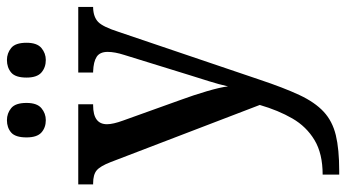

<svg xmlns="http://www.w3.org/2000/svg" viewBox="-248 -540 1023 568"><g transform="rotate(-90 264.0 -255.5)"><path d="M32 187Q94 187 134 163Q174 139 198 97.5Q222 56 238 1L69 -440Q57 -471 44.5 -481.5Q32 -492 6 -492H3V-536H240V-492H237Q181 -492 181 -451Q181 -433 192 -403L253 -233Q267 -195 278.5 -156Q290 -117 293 -93Q299 -120 308 -148.5Q317 -177 326 -206L386 -400Q395 -428 395 -449Q395 -472 380.5 -481.5Q366 -491 337 -492H334V-536H528V-492H525Q498 -491 483.5 -477Q469 -463 454 -416L313 0Q289 72 267.5 118Q246 164 218 190Q190 216 148.5 226Q107 236 43 236H32ZM371 -632Q349 -632 334 -645Q319 -658 319 -689Q319 -722 334 -734.5Q349 -747 371 -747Q391 -747 406.5 -734.5Q422 -722 422 -689Q422 -658 406.5 -645Q391 -632 371 -632ZM193 -632Q171 -632 156.5 -645Q142 -658 142 -689Q142 -722 156.5 -734.5Q171 -747 193 -747Q213 -747 228.5 -734.5Q244 -722 244 -689Q244 -658 228.5 -645Q213 -632 193 -632Z"/></g></svg>

Font: Noto Serif Georgian SemiCondensed Medium
Style: Regular
Weight: 500
Width: 4
Designer: Monotype Design Team, Akaki Razmadze
Foundry: Google LLC
Version: Version 2.003; ttfautohint (v1.8.4.7-5d5b)